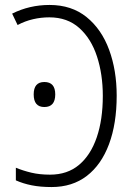

<svg xmlns="http://www.w3.org/2000/svg" viewBox="-20 -745 540 775"><path d="M188 10Q143 10 108 3Q73 -4 44 -17V-68Q73 -56 106.5 -48Q140 -40 182 -40Q252 -40 299 -79.5Q346 -119 370.5 -190.5Q395 -262 395 -358Q395 -445 371.5 -517Q348 -589 300 -632Q252 -675 179 -675Q146 -675 113.5 -667.5Q81 -660 51 -644L29 -690Q99 -725 180 -725Q269 -725 329.5 -676Q390 -627 420.5 -544Q451 -461 451 -359Q451 -246 420 -163Q389 -80 330.5 -35Q272 10 188 10ZM159 -313Q116 -313 116 -364Q116 -414 159 -414Q203 -414 203 -364Q203 -313 159 -313Z"/></svg>

Font: Noto Sans Mono ExtraCondensed Light
Style: Regular
Weight: 300
Width: 2
Designer: Monotype Design Team
Foundry: Monotype Imaging Inc.
Version: Version 2.014; ttfautohint (v1.8.4.7-5d5b)